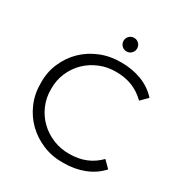

<svg xmlns="http://www.w3.org/2000/svg" viewBox="-200 -1024 1118 1178"><g transform="rotate(30 359.5 -435.0)"><path d="M52 -350Q50 -425 78.5 -491Q107 -557 156.5 -605Q206 -653 273.5 -680Q341 -707 419 -706Q497 -706 563 -680.5Q629 -655 675 -604L628 -557Q545 -640 421 -640Q359 -641 304.5 -618.5Q250 -596 210 -557Q170 -518 147 -464.5Q124 -411 125 -350Q124 -289 147 -235.5Q170 -182 210 -143Q250 -104 304.5 -81.5Q359 -59 421 -60Q547 -60 628 -144L675 -97Q629 -46 562.5 -20Q496 6 418 6Q340 8 273 -19.5Q206 -47 156.5 -95Q107 -143 79 -209Q51 -275 52 -350ZM362 -828Q362 -848 376 -862Q390 -876 410 -876Q430 -876 444 -862Q458 -848 458 -828Q458 -808 444 -794Q430 -780 410 -780Q390 -780 376 -794Q362 -808 362 -828Z"/></g></svg>

Font: CMG Sans
Style: Regular
Weight: 400
Designer: Julieta Ulanovsky
Foundry: Julieta Ulanovsky
Version: Version 7.200